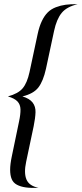

<svg xmlns="http://www.w3.org/2000/svg" viewBox="-20 -733 394 924"><path d="M354 -712.9Q301.3 -700.7 276.9 -670.9Q252.4 -641.1 240.2 -584L201.2 -401.9Q188 -342.3 164.6 -312Q141.1 -281.7 87.9 -269Q122.1 -258.8 137 -239.5Q151.9 -220.2 150.9 -192.4Q149.9 -164.6 142.1 -126L106 44.9Q94.2 99.6 107.4 130.9Q120.6 162.1 166 170.9Q128.4 172.4 103.8 168.9Q79.1 165.5 61.3 156Q43.5 146.5 36.1 128.4Q28.8 110.4 28.8 83.7Q28.8 57.1 37.1 18.1L71.8 -148.9Q79.1 -183.1 78.6 -206.5Q78.1 -230 64 -244.9Q49.8 -259.8 18.1 -269Q67.4 -282.2 89.1 -308.1Q110.8 -334 122.1 -386.2L161.1 -568.8Q168.9 -605.5 181.4 -631.6Q193.8 -657.7 210 -673.6Q226.1 -689.5 249 -698.2Q272 -707 296.1 -710.2Q320.3 -713.4 354 -712.9Z"/></svg>

Font: GFS Olga
Style: Regular
Weight: 400
Designer: George Matthiopoulos
Foundry: George Matthiopoulos
Version: Version 1.0